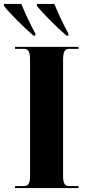

<svg xmlns="http://www.w3.org/2000/svg" viewBox="-58 -951 433 971"><path d="M111 -771H121V-781C96 -826 68 -886 50 -931H-38V-921C-11 -886 66 -809 111 -771ZM278 -771H288V-781C263 -826 235 -886 217 -931H129V-921C156 -886 233 -809 278 -771ZM18 0H339V-10H293C269 -10 261 -23 261 -64V-646C261 -690 269 -704 293 -704H339V-714H18V-704H62C86 -704 94 -690 94 -647V-63C94 -23 86 -10 62 -10H18Z"/></svg>

Font: Noto Serif Display ExtraCondensed Black
Style: Regular
Weight: 900
Width: 2
Designer: Monotype Design Team
Foundry: Monotype Imaging Inc.
Version: Version 2.009